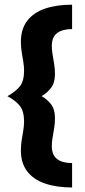

<svg xmlns="http://www.w3.org/2000/svg" viewBox="-20 -692 373 841"><path d="M295.8 129.2Q227.8 129.2 177.1 111.8Q126.4 94.4 99 58.3Q71.5 22.2 71.5 -33.3Q71.5 -56.9 75 -78.1Q78.5 -99.3 81.9 -119.8Q85.4 -140.3 85.4 -159.7Q85.4 -204.9 66.7 -228.5Q47.9 -252.1 12.5 -270.8Q47.9 -290.3 66.7 -313.5Q85.4 -336.8 85.4 -381.9Q85.4 -402.1 81.9 -422.2Q78.5 -442.4 75 -464.2Q71.5 -486.1 71.5 -508.3Q71.5 -564.6 99 -600.7Q126.4 -636.8 177.1 -654.2Q227.8 -671.5 295.8 -671.5V-564.6Q270.1 -564.6 249.7 -557.6Q229.2 -550.7 218.1 -534.4Q206.9 -518.1 206.9 -490.3Q206.9 -473.6 210.4 -452.8Q213.9 -431.9 217.4 -410.4Q220.8 -388.9 220.8 -368.1Q220.8 -328.5 202.4 -305.6Q184 -282.6 161.8 -270.8Q184 -259.7 202.4 -236.8Q220.8 -213.9 220.8 -174.3Q220.8 -153.5 217.4 -131.6Q213.9 -109.7 210.4 -89.6Q206.9 -69.4 206.9 -52.1Q206.9 -23.6 218.8 -7.3Q230.6 9 250.7 15.6Q270.8 22.2 295.8 22.2Z"/></svg>

Font: Afacad Flux ExtraBold
Style: Regular
Weight: 800
Designer: Kristian Moeller
Foundry: Dicotype
Version: Version 1.100